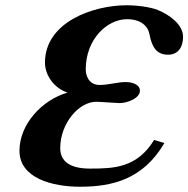

<svg xmlns="http://www.w3.org/2000/svg" viewBox="-20 -706 716 730"><path d="M566 -174C501 -68 414 -65 322 -65C248 -65 209 -91 209 -143C209 -236 279 -319 346 -319C362 -319 422 -314 435 -314C463 -314 512 -332 512 -361C512 -385 483 -394 457 -394C427 -394 393 -383 359 -383C314 -383 306 -424 306 -442C306 -558 388 -633 463 -633C514 -633 542 -608 548 -577C558 -523 578 -498 619 -498C661 -498 676 -532 676 -566C676 -612 626 -649 580 -668C553 -679 502 -686 461 -686C336 -686 151 -623 151 -468C151 -417 189 -369 237 -354C139 -326 54 -233 54 -133C54 -28 180 4 284 4C407 4 524 -24 605 -162Z"/></svg>

Font: XITS
Style: Bold Italic
Weight: 700
Italic angle: -16.33°
Designer: MicroPress Inc., with final additions and corrections provided by Coen Hoffman, Elsevier (retired)
Version: Version 1.105